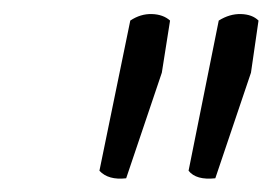

<svg xmlns="http://www.w3.org/2000/svg" viewBox="-20 -922 397 280"><path d="M255 -673 299 -892Q315 -902 331.5 -901.5Q348 -901 357 -892L346 -816L294 -662Q266 -659 255 -673ZM125 -673 170 -892Q185 -902 201.5 -901.5Q218 -901 228 -892L216 -816L164 -662Q138 -659 125 -673Z"/></svg>

Font: Tillana
Style: Regular
Weight: 400
Designer: Lipi Raval (Devanagari, Latin), Jonny Pinhorn (Latin)
Foundry: Indian Type Foundry
Version: Version 2.003;PS 1.0;hotconv 1.0.79;makeotf.lib2.5.61930; tt